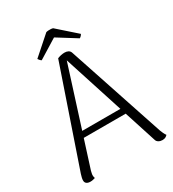

<svg xmlns="http://www.w3.org/2000/svg" viewBox="-206 -973 991 1097"><g transform="rotate(-30 290.0 -424.5)"><path d="M304 -703Q317 -703 327.5 -697.5Q338 -692 342 -679L553 -45Q557 -34 562 -23.5Q567 -13 573 -5Q568 1 560 5.5Q552 10 539 10Q525 10 514 3.5Q503 -3 500 -15L286 -679L299 -678L97 -43Q96 -37 94 -29.5Q92 -22 92 -15Q92 -10 93 -4.5Q94 1 96 4Q89 6 81.5 8Q74 10 64 10Q47 10 38 2.5Q29 -5 30 -19Q30 -26 32.5 -36Q35 -46 38 -56L256 -693Q280 -703 304 -703ZM144 -265H456V-226H144ZM317 -856 438 -749Q437 -745 431 -738.5Q425 -732 420 -730L295 -808L169 -730Q165 -732 159 -738.5Q153 -745 151 -749L272 -856Q278 -858 286.5 -858.5Q295 -859 303 -858.5Q311 -858 317 -856Z"/></g></svg>

Font: Arima Light
Style: Regular
Weight: 300
Designer: Joana Correia and Natanael Gama
Foundry: NDISCOVER
Version: Version 1.101;gftools[0.9.23]